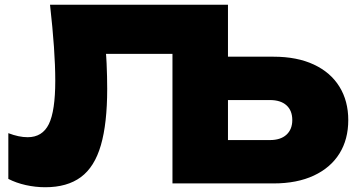

<svg xmlns="http://www.w3.org/2000/svg" viewBox="-20 -770 1501 806"><path d="M190 -750H937V-78L832 -182H1113Q1158 -182 1182.5 -204.5Q1207 -227 1207 -266Q1207 -306 1182.5 -328Q1158 -350 1113 -350H812V-532H1128Q1227 -532 1297.5 -499Q1368 -466 1405 -406Q1442 -346 1442 -266Q1442 -185 1405 -125.5Q1368 -66 1297.5 -33Q1227 0 1128 0H704V-622L774 -544H320L417 -620Q425 -560 427.5 -504Q430 -448 430 -397Q430 -252 403.5 -160.5Q377 -69 319.5 -26.5Q262 16 170 16Q129 16 88.5 7Q48 -2 15 -19V-211Q59 -194 96 -194Q158 -194 185 -249Q212 -304 212 -431Q212 -494 206.5 -573Q201 -652 190 -750Z"/></svg>

Font: Unbounded ExtraBold
Style: Regular
Weight: 800
Designer: Luke Prowse, Jean-Baptiste Morizot, Fátima Lázaro, Florian Runge
Foundry: NaN
Version: Version 1.701;gftools[0.9.28.dev5+ged2979d]